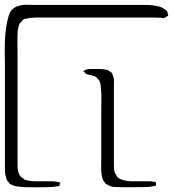

<svg xmlns="http://www.w3.org/2000/svg" viewBox="-20 -775 812 821"><path d="M634 -700H135Q125 -700 114 -699Q103 -698 92 -695Q90 -694 86.5 -694Q83 -694 81 -692Q77 -690 75 -686Q73 -684 70 -681Q67 -678 65 -676Q61 -669 59 -660.5Q57 -652 56 -644Q54 -622 54.5 -591.5Q55 -561 55 -538V-95Q55 -81 55 -65.5Q55 -50 59 -37Q63 -25 70 -18Q72 -17 74.5 -15.5Q77 -14 79 -12Q81 -11 83 -9Q85 -7 87 -6Q90 -5 94 -4.5Q98 -4 101 -3Q115 0 130.5 0Q146 0 160 0H187Q198 0 207.5 0.5Q217 1 227 3Q233 5 235 5Q236 6 237 5.5Q238 5 238 6Q239 7 238 7.5Q237 8 237 9Q236 10 235.5 14Q235 18 233 20Q229 22 222 22Q207 25 190 25Q168 26 134.5 26Q101 26 78 25Q66 24 54.5 22.5Q43 21 32 16Q27 14 22 11Q20 9 16 3Q15 1 12.5 -1Q10 -3 9 -5Q8 -8 7 -11.5Q6 -15 5 -18Q1 -32 1 -47Q1 -62 1 -77V-503Q1 -518 0.5 -544.5Q0 -571 1 -597.5Q2 -624 4 -639Q6 -653 8 -667.5Q10 -682 14 -695Q18 -714 26 -727Q32 -736 41.5 -742Q51 -748 61 -750Q75 -755 91.5 -754.5Q108 -754 122 -754H541Q564 -754 597 -754Q630 -754 652 -749Q671 -746 686 -734Q688 -733 690.5 -731Q693 -729 694 -727Q696 -725 696.5 -720.5Q697 -716 698 -713Q698 -712 699 -710.5Q700 -709 699 -707Q699 -708 694 -705Q692 -704 688.5 -701.5Q685 -699 682 -698Q679 -697 675.5 -698Q672 -699 669 -699Q661 -699 652.5 -699.5Q644 -700 634 -700ZM600 25Q578 25 544.5 25.5Q511 26 488 25Q481 25 471.5 24.5Q462 24 454 22Q451 21 448.5 19.5Q446 18 443 17Q441 15 438 14Q435 13 433 12Q430 9 428 5Q426 2 423.5 -1Q421 -4 420 -7Q419 -9 418 -13Q417 -17 416 -20Q412 -39 412.5 -59.5Q413 -80 413 -99V-291Q413 -314 413.5 -343Q414 -372 412 -394Q411 -403 410 -413Q409 -423 404 -431Q403 -433 400 -436Q397 -439 395 -441Q394 -442 393 -443.5Q392 -445 390 -446Q384 -450 376 -452Q368 -454 361 -455Q357 -457 352.5 -457.5Q348 -458 345 -462Q343 -464 341 -466Q339 -468 336 -471Q336 -472 339.5 -473Q343 -474 344 -475L354 -479Q359 -480 365 -480Q371 -480 376 -480Q388 -480 401 -480Q414 -480 427 -478Q430 -477 433.5 -477Q437 -477 440 -476L450 -469Q452 -468 455 -466Q458 -464 459 -462Q460 -461 460 -460Q460 -459 461 -457Q464 -450 466 -442Q468 -434 467.5 -425Q467 -416 467 -408V-75Q467 -66 467.5 -56Q468 -46 470 -38Q472 -35 473.5 -32.5Q475 -30 476 -28Q478 -26 479 -23Q480 -20 482 -18Q487 -12 495 -9Q503 -6 510 -4Q525 0 541 0Q557 0 573 0H600Q609 0 618 0Q627 0 635 2Q637 2 641.5 2.5Q646 3 647 7Q647 8 647.5 12Q648 16 647 18Q646 19 642.5 19.5Q639 20 637 21Q621 25 600 25Z"/></svg>

Font: Rubik Vinyl
Style: Regular
Weight: 400
Designer: Hubert and Fischer, NaN
Foundry: Hubert and Fischer, NaN
Version: Version 2.200